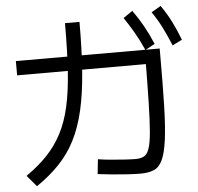

<svg xmlns="http://www.w3.org/2000/svg" viewBox="-57 -910 997 968"><g transform="rotate(-5 441.5 -425.5)"><path d="M401.1 -34.4 408.9 -108.9Q434.4 -104.4 470.6 -101.1Q506.7 -97.8 541.1 -95.6Q575.6 -93.3 597.8 -93.3Q623.3 -93.3 640 -101.7Q656.7 -110 666.7 -137.2Q676.7 -164.4 681.7 -221.1Q686.7 -277.8 688.9 -373.9Q691.1 -470 692.2 -615.6L731.1 -565.6H40V-637.8H767.8V-608.9Q767.8 -452.2 765 -346.7Q762.2 -241.1 753.3 -175.6Q744.4 -110 728.3 -75.6Q712.2 -41.1 685 -29.4Q657.8 -17.8 617.8 -17.8Q591.1 -17.8 553.9 -20Q516.7 -22.2 476.7 -26.1Q436.7 -30 401.1 -34.4ZM43.3 -56.7Q105.6 -100 150 -146.7Q194.4 -193.3 225 -251.7Q255.6 -310 272.8 -387.2Q290 -464.4 296.7 -567.2Q303.3 -670 303.3 -806.7H376.7Q376.7 -663.3 368.3 -553.9Q360 -444.4 340.6 -360.6Q321.1 -276.7 288.3 -212.2Q255.6 -147.8 206.7 -96.7Q157.8 -45.6 91.1 0ZM695.6 -636.7Q672.2 -688.9 648.9 -728.9Q625.6 -768.9 600 -806.7L646.7 -838.9Q675.6 -798.9 699.4 -756.1Q723.3 -713.3 744.4 -663.3ZM834.4 -647.8Q812.2 -701.1 791.1 -742.8Q770 -784.4 743.3 -823.3L791.1 -851.1Q820 -810 841.7 -767.2Q863.3 -724.4 883.3 -672.2Z"/></g></svg>

Font: Paperlogy 4 Regular
Style: Regular
Weight: 400
Designer: redesigned by Lee Juim, glyphs from Gmarket Sans & Montserrat
Foundry: PT&
Version: Version 1.001